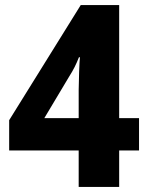

<svg xmlns="http://www.w3.org/2000/svg" viewBox="-20 -734 581 754"><path d="M526 -143V-270H448V-714H297L16 -262V-143H289V0H448V-143ZM289 -381V-270H154L252 -434C268 -459 279 -481 290 -509H294C292 -499 289 -411 289 -381Z"/></svg>

Font: Noto Sans Gujarati UI SemiCondensed ExtraBold
Style: Regular
Weight: 800
Width: 4
Designer: Jelle Bosma - Monotype Design Team, Universal Thirst
Foundry: Monotype Imaging Inc.
Version: Version 2.106